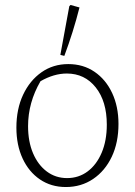

<svg xmlns="http://www.w3.org/2000/svg" viewBox="-20 -745 543 773"><path d="M245 8Q186 8 141 -22.5Q96 -53 71 -107Q46 -161 46 -231Q46 -306 73 -363.5Q100 -421 147 -454Q194 -487 255 -487Q315 -487 360.5 -456Q406 -425 431.5 -370.5Q457 -316 457 -246Q457 -171 430 -114Q403 -57 355 -24.5Q307 8 245 8ZM250 -28Q297 -28 333 -55Q369 -82 389.5 -130.5Q410 -179 410 -243Q410 -337 365.5 -393Q321 -449 249 -449Q197 -449 143 -418Q93 -332 93 -237Q93 -175 113 -128Q133 -81 168.5 -54.5Q204 -28 250 -28ZM239 -520 223 -524 259 -720 264 -725 300 -715Q275 -616 239 -520Z"/></svg>

Font: Piazzolla ExtraLight
Style: Regular
Weight: 200
Designer: Juan Pablo del Peral
Foundry: Huerta Tipografica
Version: Version 1.330